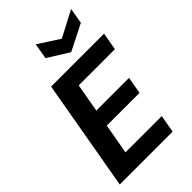

<svg xmlns="http://www.w3.org/2000/svg" viewBox="-275 -1042 1141 1141"><g transform="rotate(-45 296.0 -471.0)"><path d="M24 0 147 -700H592L572 -589H268L236 -409H511L492 -302H217L183 -111H488L468 0ZM557 -942 540 -843 376 -760 243 -843 260 -942 393 -856Z"/></g></svg>

Font: DM Sans 16pt ExtraBold
Style: Italic
Weight: 800
Italic angle: -10°
Version: Version 4.004;gftools[0.9.30]